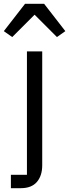

<svg xmlns="http://www.w3.org/2000/svg" viewBox="-56 -785 362 1005"><path d="M8 -591 -36 -622 75 -765H175L286 -622L242 -591L125 -708ZM1 200V130H85V-516H165V80Q165 135 137 167.5Q109 200 53 200Z"/></svg>

Font: Anuphan
Style: Regular
Weight: 400
Designer: Mike Abbink, Paul van der Laan, Pieter van Rosmalen, Mint Tantisuwanna
Foundry: Bold Monday; Cadson Demak
Version: Version 3.002;hotconv 1.0.109;makeotfexe 2.5.65596